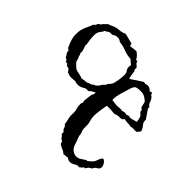

<svg xmlns="http://www.w3.org/2000/svg" viewBox="-149 -685 827 827"><g transform="rotate(45 264.0 -271.5)"><path d="M241.2 -203.1Q241.2 -208 245.1 -211.9L242.2 -220.7L247.1 -261.7L251 -267.6L253.9 -281.2Q235.4 -274.4 226.6 -263.7H211.9Q209 -263.7 199.2 -257.3Q189.5 -251 172.9 -250Q172.9 -252 170.9 -252Q170.9 -250 168.9 -250L156.2 -253.9L131.8 -252Q125 -252 119.1 -254.4Q113.3 -256.8 107.4 -257.8L97.7 -271.5L83 -275.4Q81.1 -277.3 79.6 -280.8Q78.1 -284.2 74.2 -284.2Q70.3 -284.2 68.4 -283.2Q66.4 -285.2 66.4 -289.1Q66.4 -293 62 -293Q57.6 -293 58.6 -295.4Q59.6 -297.9 54.7 -297.9H53.7Q51.8 -305.7 46.9 -310.5Q42 -315.4 43 -325.2Q41 -328.1 38.1 -329.6Q35.2 -331.1 33.2 -333Q14.6 -372.1 14.6 -394.5Q14.6 -417 17.1 -426.3Q19.5 -435.5 22.9 -443.8Q26.4 -452.1 30.8 -460.9Q35.2 -469.7 39.1 -481.4Q45.9 -484.4 48.3 -491.2Q50.8 -498 54.2 -500.5Q57.6 -502.9 58.6 -502.4Q59.6 -502 61 -503.4Q62.5 -504.9 62.5 -506.3Q62.5 -507.8 64.5 -509.8L72.3 -517.6Q83 -529.3 86.4 -529.3Q89.8 -529.3 102.5 -535.6Q115.2 -542 133.8 -543.5Q152.3 -544.9 165 -551.8L211.9 -540L216.8 -527.3Q217.8 -527.3 222.2 -528.3Q226.6 -529.3 231.9 -529.8Q237.3 -530.3 242.7 -530.8Q248 -531.2 250 -531.2Q253.9 -531.2 264.2 -521Q274.4 -510.7 274.4 -506.8V-505.9Q276.4 -503.9 279.8 -503.9Q283.2 -503.9 285.2 -502Q287.1 -500 286.6 -498Q286.1 -496.1 288.6 -493.7Q291 -491.2 296.4 -487.3Q301.8 -483.4 301.8 -479.5Q301.8 -475.6 301.3 -473.1Q300.8 -470.7 301.8 -468.8L305.7 -464.8Q307.6 -455.1 308.6 -444.8Q309.6 -434.6 313.5 -424.8Q340.8 -444.3 368.2 -460.9Q372.1 -459 376 -459L390.6 -461.9Q401.4 -461.9 413.1 -450.2L422.9 -452.1H425.8Q427.7 -449.2 428.2 -445.3Q428.7 -441.4 433.6 -440.4Q443.4 -431.6 446.8 -419.4Q450.2 -407.2 460.9 -400.4V-391.6L488.3 -351.6Q487.3 -335.9 496.1 -326.2Q504.9 -316.4 509.8 -301.8Q507.8 -297.9 504.4 -294.9Q501 -292 499 -287.1Q493.2 -285.2 490.2 -285.2L474.6 -286.1Q467.8 -286.1 463.9 -283.2Q459 -286.1 445.8 -286.1Q432.6 -286.1 423.8 -289.1Q420.9 -288.1 419.4 -285.6Q418 -283.2 414.6 -280.8Q411.1 -278.3 402.3 -278.8Q393.6 -279.3 388.2 -277.8Q382.8 -276.4 379.4 -274.9Q376 -273.4 371.1 -273.4L350.6 -275.4H328.1Q326.2 -272.5 324.7 -262.2Q323.2 -252 320.8 -236.8Q318.4 -221.7 318.4 -206.1Q318.4 -190.4 322.3 -178.7Q326.2 -167 326.2 -157.2V-139.6Q326.2 -127.9 330.1 -119.6Q334 -111.3 334 -105.5Q334 -99.6 335.9 -94.7L342.8 -77.1Q344.7 -72.3 345.7 -67.9Q346.7 -63.5 350.6 -53.7Q354.5 -43.9 364.7 -35.6Q375 -27.3 388.2 -27.3Q401.4 -27.3 411.1 -34.7Q420.9 -42 426.3 -44.9Q431.6 -47.9 432.6 -47.4Q433.6 -46.9 437.5 -48.8Q457 -63.5 460.9 -73.2Q470.7 -102.5 477.5 -102.5Q484.4 -102.5 491.7 -92.3Q499 -82 499 -71.8Q499 -61.5 487.8 -55.7Q476.6 -49.8 473.6 -39.1Q460 -33.2 456.1 -25.4Q452.1 -17.6 449.2 -17.6Q446.3 -17.6 444.8 -18.1Q443.4 -18.6 442.4 -13.7Q434.6 -7.8 431.6 -3.9Q418 -5.9 407.7 1.5Q397.5 8.8 385.7 8.8Q374 8.8 366.2 1Q360.4 2.9 354.5 2.9Q348.6 2.9 342.8 4.9Q335 -2.9 325.2 -6.8Q315.4 -10.7 306.6 -15.6Q304.7 -18.6 302.7 -20.5Q300.8 -22.5 300.8 -26.4V-29.3L288.1 -37.1Q285.2 -44.9 275.4 -51.8V-64.5Q267.6 -67.4 265.1 -76.7Q262.7 -85.9 254.9 -90.8Q253.9 -103.5 250.5 -115.7Q247.1 -127.9 247.1 -137.2Q247.1 -146.5 247.6 -150.9Q248 -155.3 247.1 -162.1Q246.1 -168.9 243.7 -176.8Q241.2 -184.6 241.2 -191.4ZM195.3 -285.2Q210.9 -293 214.8 -293H216.8Q218.8 -297.9 223.6 -299.3Q228.5 -300.8 234.9 -305.7Q241.2 -310.5 246.1 -319.8Q251 -329.1 259.8 -335Q261.7 -342.8 266.6 -347.7Q271.5 -352.5 275.4 -358.4Q280.3 -365.2 283.7 -386.7Q287.1 -408.2 287.1 -421.4Q287.1 -434.6 281.2 -441.9Q275.4 -449.2 275.4 -459L276.4 -472.7Q271.5 -477.5 266.1 -481.4Q260.7 -485.4 255.9 -490.2Q232.4 -491.2 213.4 -499Q194.3 -506.8 172.9 -508.8Q163.1 -516.6 154.3 -516.6Q139.6 -516.6 133.8 -511.7Q127.9 -506.8 122.6 -507.8Q117.2 -508.8 112.3 -507.3Q107.4 -505.9 102.5 -502Q97.7 -498 91.8 -496.1Q90.8 -489.3 82 -479.5Q73.2 -469.7 73.2 -448.7Q73.2 -427.7 79.1 -398.4L77.1 -396.5Q86.9 -367.2 86.9 -364.7Q86.9 -362.3 86.4 -359.4Q85.9 -356.4 86.9 -354Q87.9 -351.6 89.4 -349.1Q90.8 -346.7 90.8 -343.8V-340.8L94.7 -335L99.6 -318.4V-316.4Q105.5 -310.5 111.8 -303.7Q118.2 -296.9 124.5 -293.5Q130.9 -290 143.6 -288.1Q156.2 -286.1 167 -281.2Q182.6 -285.2 195.3 -285.2ZM423.8 -311.5 433.6 -309.6Q441.4 -309.6 449.7 -312.5Q458 -315.4 465.8 -316.4Q466.8 -317.4 466.8 -321.8Q466.8 -326.2 464.8 -332Q462.9 -337.9 461.9 -343.8Q457 -350.6 451.7 -354.5Q446.3 -358.4 446.3 -368.2V-369.1Q437.5 -372.1 435.5 -381.8Q433.6 -391.6 431.6 -400.4Q427.7 -400.4 429.7 -404.3Q422.9 -409.2 418.9 -412.1Q407.2 -422.9 385.3 -422.9Q363.3 -422.9 356.4 -417.5Q349.6 -412.1 342.8 -388.2Q335.9 -364.3 331.1 -348.1Q326.2 -332 326.2 -315.4V-309.6L356.4 -305.7L379.9 -307.6L387.7 -305.7L402.3 -309.6L416 -307.6Z"/></g></svg>

Font: Mountains of Christmas
Style: Regular
Weight: 400
Designer: Crystal Kluge
Foundry: Font Diner, Inc DBA Tart Workshop
Version: Version 1.003